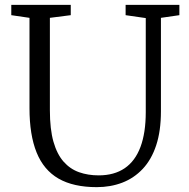

<svg xmlns="http://www.w3.org/2000/svg" viewBox="-20 -763 777 791"><path d="M378.5 8Q282.5 8 221.2 -27.2Q160 -62.5 130.8 -134.8Q101.5 -207 101.5 -317.5V-689.5L26.5 -700.5V-743H271.5V-700.5L185.5 -689.5V-308.5Q185.5 -231 200.2 -179.2Q215 -127.5 242 -97Q269 -66.5 305.8 -53.5Q342.5 -40.5 386.5 -40.5Q450.5 -40.5 493.8 -70Q537 -99.5 558.8 -157.8Q580.5 -216 580.5 -301V-688.5L497.5 -700.5V-743H719V-700.5L643 -689.5V-305Q643 -223.5 623.5 -164.5Q604 -105.5 568 -67.2Q532 -29 483.8 -10.5Q435.5 8 378.5 8Z"/></svg>

Font: Merriweather 20pt Light
Style: Regular
Weight: 300
Version: Version 2.100